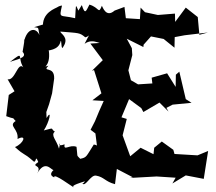

<svg xmlns="http://www.w3.org/2000/svg" viewBox="-20 -767 935 833"><path d="M320 -721C306 -756 310 -742 306 -688C238 -704 236 -684 249 -743C212 -738 224 -709 231 -737C224 -731 158 -714 167 -644C195 -669 189 -668 128 -649C150 -645 144 -652 151 -615C135 -653 90 -645 81 -568C88 -616 89 -603 78 -542C104 -515 44 -508 23 -498C89 -549 53 -520 81 -475C57 -501 46 -416 13 -423L43 -371L18 -355L7 -263C72 -239 16 -273 48 -242C14 -220 62 -209 56 -164C99 -186 82 -144 45 -129C90 -88 80 -107 122 -70C140 -51 131 -103 146 -64C109 -39 166 -57 141 -14C175 -74 200 -32 212 -29C181 0 232 6 215 2C213 -18 290 42 301 46C297 42 284 39 350 19C359 -4 346 32 337 29C351 46 373 -10 397 -5C432 1 436 21 479 32L487 -34L556 2L544 5C586 3 629 0 671 -2H650L742 4L728 29L786 -6L864 9C870 -32 877 -72 883 -112L837 -93L737 -99L732 -117L682 -153L649 -126L646 -98L590 -126L545 -89L512 -180L530 -251L507 -258L540 -337L593 -298L602 -281L672 -322L711 -283L702 -299L729 -313L811 -321L786 -337L758 -456L743 -443L742 -390L705 -449L638 -430L641 -405L579 -401L548 -419L537 -462L554 -528L552 -558L530 -599L602 -563L603 -573L635 -609L690 -598L737 -560L738 -606L781 -614L882 -626L845 -616L838 -693L786 -734L740 -672L739 -708L665 -702L609 -714L590 -734L587 -684L526 -688L520 -737L477 -721C441 -689 426 -735 422 -742C406 -703 412 -734 368 -747C354 -722 350 -698 335 -745ZM181 -281 193 -315 206 -362 215 -426C217 -484 161 -451 190 -482C156 -474 201 -473 192 -546C181 -551 234 -545 243 -588C248 -600 244 -541 255 -565C282 -606 240 -622 242 -630C324 -623 325 -626 350 -605C371 -610 373 -631 347 -577C388 -606 418 -566 436 -582L372 -578L426 -506L379 -460L388 -463L420 -362L381 -332L430 -329C417 -300 404 -272 392 -241L373 -204L394 -188L405 -100C400 -144 404 -135 387 -140C353 -87 357 -84 328 -78C310 -97 318 -83 312 -130C282 -142 255 -109 260 -141C217 -124 248 -168 236 -122C226 -159 198 -180 218 -196C196 -209 222 -215 170 -201C194 -237 207 -297 182 -255Z"/></svg>

Font: Asimov Aggro
Style: Condensed
Weight: 500
Designer: Google
Version: Version 2.000980; 2014